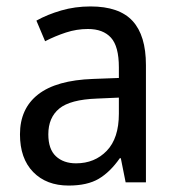

<svg xmlns="http://www.w3.org/2000/svg" viewBox="-20 -566 548 596"><path d="M261 -546Q350 -546 391.5 -501Q433 -456 433 -364V0H370L355 -75H352Q322 -32 286.5 -11Q251 10 193 10Q124 10 83 -32Q42 -74 42 -149Q42 -229 98.5 -273Q155 -317 269 -321L349 -324V-357Q349 -422 324.5 -449Q300 -476 253 -476Q218 -476 184.5 -465Q151 -454 120 -438L93 -502Q127 -521 170 -533.5Q213 -546 261 -546ZM281 -260Q198 -257 164 -229Q130 -201 130 -149Q130 -103 153.5 -81Q177 -59 216 -59Q274 -59 311.5 -98Q349 -137 349 -213V-263Z"/></svg>

Font: Noto Sans Sinhala UI SemiCondensed
Style: Regular
Weight: 400
Width: 4
Designer: Jelle Bosma - Monotype Design Team
Foundry: Monotype Imaging Inc.
Version: Version 2.006; ttfautohint (v1.8.4.7-5d5b)